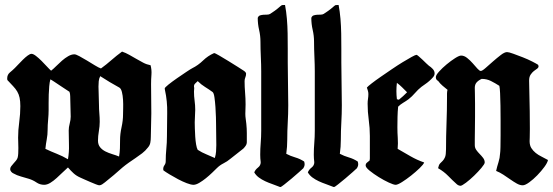

<svg xmlns="http://www.w3.org/2000/svg" viewBox="-20 -746 2229 774"><path d="M387 -470Q409 -486 429.5 -504Q450 -522 472 -538Q487 -533 501 -525Q515 -517 529 -509Q543 -501 557 -493.5Q571 -486 587 -483Q592 -464 590.5 -445Q589 -426 589 -407Q589 -378 589.5 -348Q590 -318 590 -289Q590 -266 589 -241.5Q588 -217 588 -194Q588 -182 586 -171Q584 -160 576 -151Q566 -138 553 -128Q540 -118 526.5 -109Q513 -100 499.5 -90.5Q486 -81 474 -71Q457 -56 439 -40.5Q421 -25 403 -11Q398 -7 392 -3Q386 1 380 1Q377 1 366.5 -3Q356 -7 343.5 -12.5Q331 -18 319.5 -23Q308 -28 304 -30Q288 -37 276.5 -47.5Q265 -58 254 -71Q245 -63 233 -51.5Q221 -40 208.5 -28.5Q196 -17 183 -9Q170 -1 158 -1Q141 -1 127 -10.5Q113 -20 97 -25Q81 -30 64.5 -34.5Q48 -39 34 -47Q29 -49 25 -54Q21 -59 21 -64Q21 -70 25 -75.5Q29 -81 34.5 -87Q40 -93 44.5 -98.5Q49 -104 51 -110Q53 -117 53.5 -127.5Q54 -138 54 -149.5Q54 -161 53.5 -172Q53 -183 53 -191Q53 -221 57.5 -254Q62 -287 62 -318Q62 -338 59 -352Q56 -366 49.5 -377Q43 -388 33 -398.5Q23 -409 10 -423Q9 -425 9 -430Q9 -445 20 -454Q31 -463 40 -472Q44 -476 53 -485.5Q62 -495 72 -505Q82 -515 91.5 -522Q101 -529 107 -529Q114 -529 125 -520.5Q136 -512 147.5 -500.5Q159 -489 169.5 -477.5Q180 -466 186 -461Q195 -468 206.5 -479.5Q218 -491 230 -501.5Q242 -512 255 -519.5Q268 -527 280 -527Q286 -527 300 -519.5Q314 -512 330.5 -502Q347 -492 362.5 -482.5Q378 -473 387 -470ZM379 -323Q379 -306 380.5 -289Q382 -272 382 -255Q382 -237 378.5 -217Q375 -197 375 -179Q375 -163 383.5 -152.5Q392 -142 405 -135.5Q418 -129 433 -124.5Q448 -120 460 -115Q463 -132 463.5 -148Q464 -164 464 -181Q464 -206 470 -233Q476 -260 476 -285Q476 -293 476.5 -309.5Q477 -326 476 -343.5Q475 -361 471.5 -375Q468 -389 461 -393Q441 -404 422.5 -415Q404 -426 384 -439Q379 -429 378 -418.5Q377 -408 377 -397Q377 -378 378 -360Q379 -342 379 -323ZM183 -426Q180 -415 178.5 -398.5Q177 -382 176.5 -365Q176 -348 176 -331Q176 -314 176 -302Q176 -284 174 -263Q172 -242 172 -223Q172 -203 168.5 -184.5Q165 -166 163 -146Q186 -135 209 -126Q232 -117 254 -104Q259 -134 258 -162Q257 -190 257 -220Q257 -233 261 -248Q265 -263 265 -276Q265 -296 264 -317Q263 -338 263 -358Q263 -368 260 -376Q260 -376 248.5 -383.5Q237 -391 223.5 -400Q210 -409 198 -417Q186 -425 183 -426Z M843 -532Q847 -532 864 -522Q881 -512 901.5 -499.5Q922 -487 940 -475.5Q958 -464 964 -460Q972 -454 972 -449Q972 -441 969 -434Q966 -427 966 -419Q966 -396 968 -372.5Q970 -349 970 -325Q970 -315 969.5 -306Q969 -297 969 -287Q969 -277 970.5 -267Q972 -257 973 -247Q975 -227 975 -209.5Q975 -192 975 -172Q975 -165 970.5 -158.5Q966 -152 961 -147Q948 -136 935 -126.5Q922 -117 909 -106Q896 -95 881 -87.5Q866 -80 854 -68Q847 -61 835 -49.5Q823 -38 810 -27.5Q797 -17 783.5 -9Q770 -1 760 -1Q750 -1 733 -7.5Q716 -14 698 -23.5Q680 -33 663.5 -43Q647 -53 639 -59Q638 -61 638 -65Q638 -73 643 -80Q648 -87 648 -95Q648 -121 650.5 -146Q653 -171 653 -197Q653 -243 654 -290.5Q655 -338 645 -383Q645 -385 644.5 -386Q644 -387 644 -389Q644 -393 659 -405Q674 -417 693.5 -430.5Q713 -444 731 -456Q749 -468 755 -471Q779 -483 798.5 -502Q818 -521 843 -532ZM763 -392Q763 -388 762.5 -384.5Q762 -381 762 -377Q762 -358 764.5 -340Q767 -322 767 -303Q767 -290 766 -278Q765 -266 765 -253Q765 -244 765.5 -228Q766 -212 767 -195.5Q768 -179 770.5 -164Q773 -149 777 -142Q794 -131 811.5 -124Q829 -117 846 -109Q850 -122 851 -135Q852 -148 852 -161Q852 -184 851.5 -203.5Q851 -223 851 -246Q851 -254 850.5 -273.5Q850 -293 848.5 -314.5Q847 -336 844.5 -353.5Q842 -371 837 -375Q822 -386 806.5 -395.5Q791 -405 777 -419Q772 -414 767 -409.5Q762 -405 762 -398Q762 -394 763 -392Z M1129 -726Q1134 -700 1136.5 -670.5Q1139 -641 1139.5 -610.5Q1140 -580 1140 -550.5Q1140 -521 1140 -494Q1140 -450 1141 -408Q1142 -366 1142 -322Q1142 -287 1140 -252.5Q1138 -218 1138 -183Q1138 -169 1137 -154.5Q1136 -140 1134 -126Q1151 -117 1170 -111.5Q1189 -106 1206 -95Q1207 -92 1207.5 -89.5Q1208 -87 1208 -84Q1208 -76 1203 -68Q1200 -65 1186 -52.5Q1172 -40 1156 -26.5Q1140 -13 1126.5 -2.5Q1113 8 1111 8Q1108 8 1104 6Q1092 1 1077.5 -4Q1063 -9 1049 -15.5Q1035 -22 1023.5 -30.5Q1012 -39 1005 -51Q1009 -62 1020 -70.5Q1031 -79 1031 -92Q1030 -100 1029.5 -107Q1029 -114 1029 -122Q1029 -146 1031 -170Q1033 -194 1033 -219V-458Q1033 -484 1031.5 -516.5Q1030 -549 1030 -577Q1030 -602 1024.5 -625.5Q1019 -649 1019 -674Q1022 -682 1028.5 -684Q1035 -686 1042 -686.5Q1049 -687 1056.5 -687Q1064 -687 1069 -690Q1089 -703 1098 -710.5Q1107 -718 1111 -721.5Q1115 -725 1117.5 -725.5Q1120 -726 1129 -726Z M1345 -726Q1350 -700 1352.5 -670.5Q1355 -641 1355.5 -610.5Q1356 -580 1356 -550.5Q1356 -521 1356 -494Q1356 -450 1357 -408Q1358 -366 1358 -322Q1358 -287 1356 -252.5Q1354 -218 1354 -183Q1354 -169 1353 -154.5Q1352 -140 1350 -126Q1367 -117 1386 -111.5Q1405 -106 1422 -95Q1423 -92 1423.5 -89.5Q1424 -87 1424 -84Q1424 -76 1419 -68Q1416 -65 1402 -52.5Q1388 -40 1372 -26.5Q1356 -13 1342.5 -2.5Q1329 8 1327 8Q1324 8 1320 6Q1308 1 1293.5 -4Q1279 -9 1265 -15.5Q1251 -22 1239.5 -30.5Q1228 -39 1221 -51Q1225 -62 1236 -70.5Q1247 -79 1247 -92Q1246 -100 1245.5 -107Q1245 -114 1245 -122Q1245 -146 1247 -170Q1249 -194 1249 -219V-458Q1249 -484 1247.5 -516.5Q1246 -549 1246 -577Q1246 -602 1240.5 -625.5Q1235 -649 1235 -674Q1238 -682 1244.5 -684Q1251 -686 1258 -686.5Q1265 -687 1272.5 -687Q1280 -687 1285 -690Q1305 -703 1314 -710.5Q1323 -718 1327 -721.5Q1331 -725 1333.5 -725.5Q1336 -726 1345 -726Z M1659 -525Q1661 -525 1668 -519Q1675 -513 1683 -505.5Q1691 -498 1698.5 -490.5Q1706 -483 1709 -481Q1717 -476 1724.5 -468Q1732 -460 1732 -450Q1732 -442 1725.5 -434.5Q1719 -427 1710.5 -419.5Q1702 -412 1693 -406Q1684 -400 1679 -396Q1665 -385 1653 -371Q1641 -357 1627 -346Q1616 -338 1605 -331.5Q1594 -325 1585 -316Q1583 -296 1582.5 -274.5Q1582 -253 1582 -233Q1582 -211 1583.5 -189.5Q1585 -168 1583 -146Q1609 -131 1635 -116Q1661 -101 1690 -91Q1687 -83 1671.5 -68Q1656 -53 1637 -38Q1618 -23 1600.5 -12Q1583 -1 1575 -1Q1567 -1 1547.5 -10Q1528 -19 1507 -32Q1486 -45 1470 -58Q1454 -71 1454 -79Q1454 -86 1459.5 -90.5Q1465 -95 1470 -99Q1471 -103 1471 -107Q1471 -111 1471 -115V-198Q1471 -230 1466.5 -262.5Q1462 -295 1462 -328Q1462 -338 1463.5 -347.5Q1465 -357 1465 -367Q1465 -374 1463 -380.5Q1461 -387 1459 -393Q1463 -398 1478.5 -410Q1494 -422 1515 -436.5Q1536 -451 1559.5 -467Q1583 -483 1603.5 -495.5Q1624 -508 1639.5 -516.5Q1655 -525 1659 -525ZM1580 -412Q1579 -404 1578.5 -395.5Q1578 -387 1578 -379Q1578 -371 1578.5 -362.5Q1579 -354 1580 -346L1588 -344Q1597 -351 1605 -358.5Q1613 -366 1621 -374Q1611 -384 1601 -394Q1591 -404 1580 -412Z M2024 -536Q2031 -536 2049 -529.5Q2067 -523 2087.5 -515Q2108 -507 2125.5 -498Q2143 -489 2149 -485Q2151 -481 2151 -479Q2151 -473 2145 -469Q2139 -465 2132 -459.5Q2125 -454 2119 -445Q2113 -436 2113 -421Q2115 -343 2115.5 -297Q2116 -251 2116 -226Q2116 -201 2115.5 -191.5Q2115 -182 2115 -177Q2115 -160 2122 -149Q2129 -138 2139.5 -129.5Q2150 -121 2163.5 -114.5Q2177 -108 2189 -101Q2187 -90 2174.5 -73Q2162 -56 2146 -39.5Q2130 -23 2113.5 -11Q2097 1 2087 1Q2076 1 2063.5 -6Q2051 -13 2037.5 -22.5Q2024 -32 2009.5 -41.5Q1995 -51 1980 -57Q1984 -75 1989.5 -92Q1995 -109 1996 -128Q1997 -133 1997.5 -153Q1998 -173 1998 -201Q1998 -229 1998 -260.5Q1998 -292 1997.5 -320.5Q1997 -349 1996 -370.5Q1995 -392 1993 -400Q1976 -411 1959 -419.5Q1942 -428 1922 -428Q1910 -423 1902 -414.5Q1894 -406 1894 -392Q1894 -386 1894.5 -368.5Q1895 -351 1895 -327Q1895 -303 1895 -276Q1895 -249 1894.5 -225.5Q1894 -202 1894 -184Q1894 -166 1894 -161Q1894 -150 1900 -141.5Q1906 -133 1913.5 -125.5Q1921 -118 1927.5 -109.5Q1934 -101 1934 -91Q1934 -85 1921 -69.5Q1908 -54 1891.5 -38Q1875 -22 1858.5 -9.5Q1842 3 1836 3Q1830 3 1823 -2Q1803 -20 1786.5 -37Q1770 -54 1746 -68Q1749 -82 1754 -87Q1759 -92 1764.5 -97.5Q1770 -103 1774 -112.5Q1778 -122 1778 -144Q1778 -195 1780 -248.5Q1782 -302 1782 -353Q1782 -361 1782 -368.5Q1782 -376 1784 -384Q1774 -392 1764 -400.5Q1754 -409 1746 -420Q1737 -424 1737 -435Q1737 -443 1750 -457.5Q1763 -472 1780.5 -486.5Q1798 -501 1814.5 -511.5Q1831 -522 1839 -522Q1851 -522 1863 -512.5Q1875 -503 1885.5 -491Q1896 -479 1904.5 -469.5Q1913 -460 1918 -460Q1924 -460 1937.5 -472Q1951 -484 1967 -498Q1983 -512 1998.5 -524Q2014 -536 2024 -536Z"/></svg>

Font: Hand Textur
Style: Regular
Weight: 400
Designer: F. H. Ehmcke um 1935
Foundry: Peter Wiegel
Version: Version 1.000